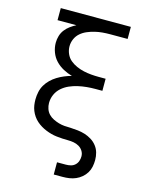

<svg xmlns="http://www.w3.org/2000/svg" viewBox="-137 -821 874 1122"><g transform="rotate(15 300.0 -260.0)"><path d="M300 215V141H353Q368 141 382.5 137.5Q397 134 408 124Q419 114 424 100Q429 86 429 71Q429 53 419.5 38Q410 23 395 14.5Q380 6 363 3Q346 0 328.5 0Q311 0 294 -1Q277 -2 259.5 -4Q242 -6 225.5 -10.5Q209 -15 193 -21.5Q177 -28 162 -37Q147 -46 134 -57.5Q121 -69 111 -83.5Q101 -98 94.5 -114Q88 -130 85.5 -147Q83 -164 83 -181Q83 -204 88 -227Q93 -250 104.5 -269.5Q116 -289 132.5 -305Q149 -321 168.5 -333Q188 -345 209.5 -354Q231 -363 253 -369Q225 -377 199 -391Q173 -405 153 -426Q133 -447 122.5 -475Q112 -503 112 -532Q112 -553 118 -573.5Q124 -594 136.5 -610.5Q149 -627 166 -639.5Q183 -652 202 -662H88V-735H512V-662H406Q383 -662 360 -660Q337 -658 314.5 -652.5Q292 -647 270.5 -638Q249 -629 231.5 -614Q214 -599 204.5 -577.5Q195 -556 195 -533Q195 -510 204.5 -488Q214 -466 231.5 -451.5Q249 -437 270.5 -427.5Q292 -418 314.5 -413Q337 -408 360 -406Q383 -404 406 -404H448V-331H406Q380 -331 353.5 -328.5Q327 -326 301 -320Q275 -314 251 -303.5Q227 -293 207 -275.5Q187 -258 176 -233.5Q165 -209 165 -182Q165 -164 171 -146.5Q177 -129 189.5 -116Q202 -103 218.5 -95Q235 -87 252 -82Q269 -77 287 -75.5Q305 -74 323 -74H324Q346 -73 368.5 -70.5Q391 -68 412 -61.5Q433 -55 452.5 -43Q472 -31 486 -13Q500 5 506 26.5Q512 48 512 71Q512 91 508 111Q504 131 493.5 148.5Q483 166 467 179.5Q451 193 432.5 201Q414 209 394 212Q374 215 353 215Z"/></g></svg>

Font: R Plex Mono
Style: Regular
Weight: 400
Monospace: yes
Designer: Belleve Invis
Foundry: Belleve Invis
Version: Version 31.8.0